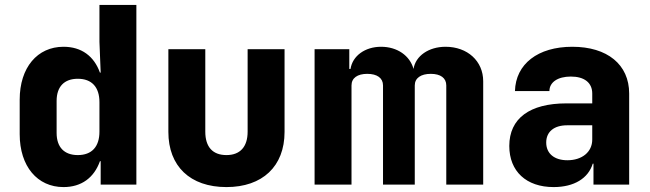

<svg xmlns="http://www.w3.org/2000/svg" viewBox="-20 -750 2640 780"><path d="M384 -580 389 -455H386C362 -522 311 -560 238 -560C132 -560 60 -476 60 -345V-205C60 -74 132 10 238 10C311 10 362 -28 386 -95H389V0H534V-730H384ZM296 -120C241 -120 210 -152 210 -210V-340C210 -398 241 -430 296 -430C353 -430 384 -396 384 -335V-215C384 -154 353 -120 296 -120Z M900 10C1046 10 1136 -74 1136 -214V-550H986V-215C986 -153 955 -120 900 -120C844 -120 814 -153 814 -215V-550H664V-214C664 -75 752 10 900 10Z M1790 -560C1722 -560 1668 -523 1660 -470C1645 -524 1594 -560 1528 -560C1463 -560 1412 -523 1404 -470H1399V-550H1258V0H1408V-403C1408 -433 1432 -450 1472 -450C1512 -450 1536 -433 1536 -403V0H1665V-403C1665 -433 1690 -450 1730 -450C1770 -450 1793 -433 1793 -403V0H1943V-420C1943 -502 1879 -560 1790 -560Z M2305 -560C2165 -560 2075 -490 2072 -380H2212C2212 -416 2246 -439 2299 -439C2354 -439 2386 -414 2386 -370V-330H2281C2132 -330 2049 -269 2049 -157C2049 -54 2118 10 2229 10C2313 10 2370 -26 2388 -85H2391V0H2536V-370C2536 -488 2447 -560 2305 -560ZM2285 -99C2232 -99 2199 -126 2199 -171C2199 -215 2231 -241 2284 -241H2386V-183C2386 -132 2344 -99 2285 -99Z"/></svg>

Font: Tekne LDO ExtraBold
Style: Regular
Weight: 800
Monospace: yes
Designer: Alessio Laiso, Mario Rullo, Paolo Rosset
Foundry: Alessio Laiso
Version: Version 1.000;hotconv 1.0.109;makeotfexe 2.5.65596